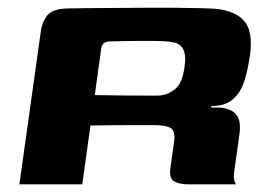

<svg xmlns="http://www.w3.org/2000/svg" viewBox="-20 -482 712 502"><path d="M347.3 -154.9Q347.3 -154.9 327.6 -154.9Q307.9 -154.9 277.9 -154.6Q247.9 -154.3 216.5 -153.9L195.1 0H30.7L86.6 -398.9Q90.6 -427.9 105.5 -443.8Q120.4 -459.7 160.3 -460Q175.3 -460.3 205.7 -460.7Q236.2 -461 274.8 -461.2Q313.4 -461.3 355.1 -461.7Q396.7 -462 434.8 -461.7Q473 -461.3 501.9 -460.7Q530.8 -460 542.8 -459Q595.9 -454 619.1 -426.4Q642.2 -398.9 633.5 -337Q625.2 -281.2 613.2 -255.4Q601.2 -229.6 580.5 -216.3Q573 -211.2 560.2 -207.9Q547.4 -204.7 533 -204.7L532.3 -200.9Q539.2 -200.9 547.5 -200.9Q555.9 -200.9 562 -200.2Q587 -195.2 596.5 -183.8Q606 -172.3 607 -156.8Q608 -141.4 605.3 -125.4L592.8 -36.6Q589.7 -18.2 592.8 -9.6Q595.9 -1 596.9 0H474.1Q448.6 0 435.3 -7.8Q422 -15.6 425.4 -42L434.7 -107.6Q439.7 -138.6 427 -146.8Q414.3 -154.9 380.3 -154.9ZM227.8 -233.4Q237.9 -233.4 260.4 -232.9Q282.8 -232.4 309.6 -232.3Q336.3 -232.1 359.1 -232.1Q381.9 -232.1 391.7 -232.1Q415.6 -232.1 436.2 -247.7Q456.8 -263.3 462.3 -306Q467.3 -335.5 459.3 -352.6Q451.3 -369.6 428.1 -372.2Q413.7 -374.6 390.2 -374.9Q366.8 -375.2 341.5 -375Q316.2 -374.9 295.2 -374.4Q274.3 -373.9 264.1 -373.6Q262.2 -373.6 254.7 -370.9Q247.2 -368.3 244.8 -356.2Z"/></svg>

Font: Genos Thin
Style: Italic
Weight: 100
Italic angle: -8°
Designer: Robert E. Leuschke
Foundry: Robert E. Leuschke
Version: Version 1.010